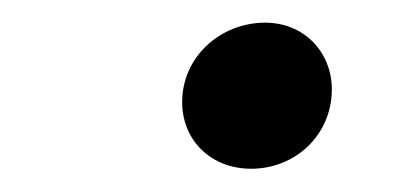

<svg xmlns="http://www.w3.org/2000/svg" viewBox="-20 -499 340 166"><path d="M197.1 -353.1C235.5 -353.1 266.9 -382.4 266.9 -421.8C266.9 -453.2 243.6 -479.4 209.2 -479.4C170.8 -479.4 137.5 -450.1 137.5 -410.7C137.5 -377.4 162.7 -353.1 197.1 -353.1Z"/></svg>

Font: Source Serif Variable
Style: Italic
Weight: 389
Italic angle: -12°
Designer: Frank Grießhammer
Foundry: Adobe Systems Incorporated
Version: Version 3.001;hotconv 1.0.111;makeotfexe 2.5.65597